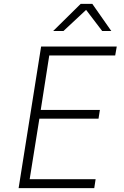

<svg xmlns="http://www.w3.org/2000/svg" viewBox="-20 -970 640 990"><path d="M76 0 192 -730H582L574 -684H234L190 -403H495L488 -358H183L133 -46H473L466 0ZM254 -810 396 -950H456L554 -810H507L424 -919L307 -810Z"/></svg>

Font: NKDuy Mono Thin
Style: Italic
Weight: 100
Italic angle: -9°
Monospace: yes
Designer: NKDuy
Foundry: NKDuy
Version: Version 2.251; ttfautohint (v1.8.4.7-5d5b)